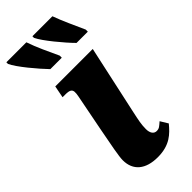

<svg xmlns="http://www.w3.org/2000/svg" viewBox="-256 -805 855 855"><g transform="rotate(-45 171.5 -378.0)"><path d="M277 -606H348V-619C328 -664 301 -721 285 -766H159V-756C175 -721 241 -642 277 -606ZM112 -606H184V-619C163 -664 136 -721 121 -766H-5V-756C10 -721 77 -642 112 -606ZM173 10C250 10 284 -26 314 -62L292 -98C274 -83 269 -76 252 -76C235 -76 224 -91 224 -116C224 -146 229 -168 238 -210L309 -536H73L62 -479H80C132 -479 118 -455 106 -388L81 -260C65 -176 53 -116 53 -91C53 -26 97 10 173 10Z"/></g></svg>

Font: Noto Serif ExtraCondensed Black
Style: Italic
Weight: 900
Width: 2
Italic angle: -12°
Designer: Monotype Design Team
Foundry: Monotype Imaging Inc.
Version: Version 2.014